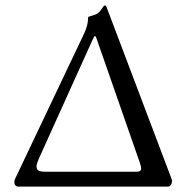

<svg xmlns="http://www.w3.org/2000/svg" viewBox="-20 -690 716 710"><path d="M486 -120C495 -94 502 -77 502 -67C502 -59 497 -55 485 -55H151C132 -55 115 -56 115 -74C115 -81 118 -90 124 -104L321 -540C326 -551 329 -557 331 -557C334 -557 336 -551 340 -539ZM35 -27C34 -24 33 -21 33 -17C33 -8 37 0 48 0H601C610 0 616 -10 616 -20C616 -23 616 -25 615 -27L377 -656C374 -665 372 -670 367 -670C362 -670 352 -645 337 -638C326 -633 319 -632 307 -628C305 -627 306 -611 303 -600C300 -588 297 -579 293 -570Z"/></svg>

Font: EB Garamond SC 08
Style: Regular
Weight: 400
Version: Version 0.016